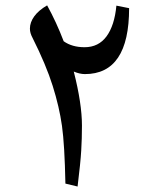

<svg xmlns="http://www.w3.org/2000/svg" viewBox="-20 -678 526 708"><path d="M90.3 -572.3Q90.3 -595.7 106.4 -617.9Q122.6 -640.1 153.8 -658.2Q188 -596.2 214.8 -525.9Q245.6 -503.9 292 -503.9Q343.3 -503.9 372.8 -543.9Q402.3 -584 409.2 -657.2L456.1 -647.9Q456.1 -404.8 293 -404.8Q274.4 -404.8 252 -414.1Q282.2 -295.9 282.2 -214.8Q282.2 -167 279.5 -122.6Q276.9 -78.1 266.1 9.8L221.2 -1Q218.3 -144.5 208.5 -214.1Q198.7 -283.7 174.3 -361.3Q149.9 -439 100.1 -538.1Q90.3 -556.2 90.3 -572.3Z"/></svg>

Font: Droid Arabic Naskh
Style: Regular
Weight: 400
Designer: Pascal Zoghbi
Foundry: Ascender Corporation
Version: Version 1.00